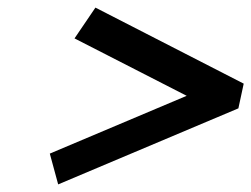

<svg xmlns="http://www.w3.org/2000/svg" viewBox="-20 -588 661 505"><path d="M621 -368 231 -568 176 -487 471 -336 111 -184 133 -103 607 -303Z"/></svg>

Font: LT Wave Medium
Style: Italic
Weight: 500
Designer: Daniel Lyons
Version: Version 2.5 (Glyphs App)